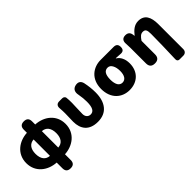

<svg xmlns="http://www.w3.org/2000/svg" viewBox="51 -1593 2667 2667"><g transform="rotate(-45 1385.0 -259.0)"><path d="M255 -168C234 -195 222 -234 222 -285C222 -386 269 -441 345 -446V-285V-124C307 -126 276 -141 255 -168ZM345 105V121C345 175 373 202 427 202C481 202 508 175 508 121V105V8C667 -1 813 -103 813 -285C813 -466 668 -569 508 -577V-639C508 -693 481 -720 427 -720C373 -720 345 -693 345 -639V-577C186 -569 40 -466 40 -285C40 -103 186 -1 345 8ZM598 -402C619 -375 631 -336 631 -285C631 -183 583 -128 508 -124V-285V-446C546 -444 577 -429 598 -402Z M1350 -70C1395 -125 1417 -203 1417 -300C1417 -366 1409 -434 1395 -500C1382 -555 1346 -577 1291 -565C1232 -552 1212 -504 1225 -445C1236 -387 1240 -338 1240 -292C1240 -179 1210 -130 1152 -130C1109 -130 1075 -161 1075 -216C1075 -292 1082 -383 1082 -427C1082 -466 1081 -502 1077 -534C1074 -553 1055 -569 1031 -569H985H970C927 -569 902 -541 908 -492C911 -455 912 -419 912 -392C912 -338 908 -285 908 -231C908 -90 978 14 1152 14C1240 14 1306 -16 1350 -70Z M1590 -497C1538 -449 1504 -376 1504 -278C1504 -89 1625 14 1775 14C1929 14 2038 -87 2038 -249C2038 -333 2006 -400 1951 -432V-437C1981 -436 2007 -434 2032 -432C2084 -426 2111 -446 2111 -498C2111 -547 2087 -569 2038 -569H1947H1783C1712 -569 1642 -545 1590 -497ZM1710 -168C1695 -194 1686 -231 1686 -278C1686 -384 1721 -425 1777 -425C1807 -425 1830 -408 1845 -379C1861 -351 1869 -312 1869 -268C1869 -180 1835 -130 1777 -130C1749 -130 1726 -143 1710 -168Z M2703 -75V-352C2703 -494 2658 -583 2536 -583C2458 -583 2405 -534 2357 -473H2354L2351 -498C2344 -546 2317 -569 2269 -569C2211 -569 2187 -533 2193 -475C2195 -444 2196 -415 2196 -392V-89C2196 -30 2226 0 2285 0C2344 0 2374 -30 2374 -89V-354C2407 -405 2435 -431 2473 -431C2520 -431 2536 -409 2536 -330C2536 -213 2531 -10 2525 159C2524 186 2539 202 2565 202H2613H2638C2677 202 2703 176 2703 137Z"/></g></svg>

Font: GenSenRounded2 TW H
Style: Regular
Weight: 900
Version: Version 2.100;PS 2.1;hotconv 16.6.51;makeotf.lib2.5.65220 DE